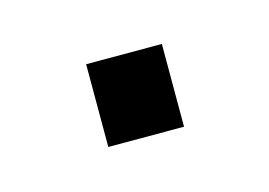

<svg xmlns="http://www.w3.org/2000/svg" viewBox="-31 -114 221 158"><g transform="rotate(-15 79.5 -35.0)"><path d="M48 -70.5H112.5V0H48Z"/></g></svg>

Font: Overused Grotesk Light
Style: Regular
Weight: 300
Version: Version 0.004